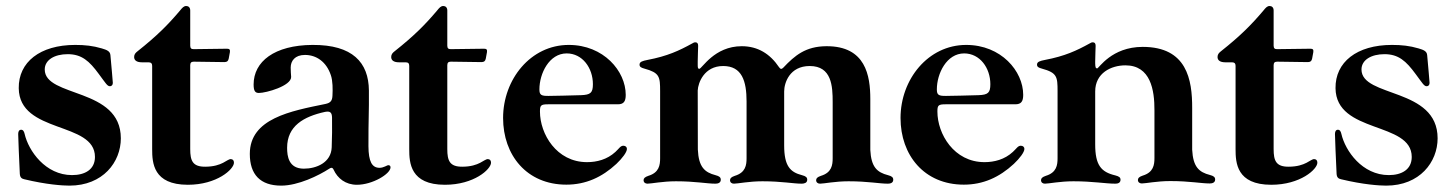

<svg xmlns="http://www.w3.org/2000/svg" viewBox="-20 -592 4747 627"><path d="M312.5 -433.9C283.4 -442.5 257.5 -445.3 225.5 -445.3C110.4 -445.3 40.1 -388.8 41.2 -304C43 -154.1 290.1 -196.4 290.1 -79.5C290.1 -38.4 257.5 -20.2 215.2 -20.2C128.6 -20.2 73.2 -99.1 60.4 -154.8C58.6 -162.3 55.8 -168.3 49 -168.3C41.2 -168.3 39.4 -160.5 39.4 -154.1C39.4 -143.5 42.6 -67.5 44.7 -24.5C45.5 -12.1 51.1 -8.5 58.9 -6.7C132.5 11 185 14.2 206.7 14.2C316.4 14.2 374.6 -62.9 374.6 -140.3C374.6 -307.2 126.1 -272.7 126.1 -365.1C126.1 -396.3 158 -415.1 201 -415.1C246.8 -415.1 271.7 -392.8 302.9 -350.1C324.9 -320.7 330.3 -310.4 338.8 -310.4C342.7 -310.4 348.4 -312.5 348.4 -322.1C348.4 -328.8 343.8 -373.2 340.6 -411.9C339.5 -424.7 329.2 -429 312.5 -433.9Z M593.4 11.4C688.6 11.4 744 -39.4 744 -60.7C744 -68.9 739.7 -72.1 733.7 -72.4C721.2 -72.8 706.3 -47.9 650.6 -47.6C609 -47.2 601.2 -67.1 601.2 -105.1V-379.3C601.6 -387.4 604.4 -390.3 612.6 -390.6L713.4 -389.2C721.6 -389.6 725.1 -392.4 726.9 -400.6L730.8 -421.9C731.9 -430 729.4 -432.9 721.2 -432.9L612.6 -431.5C604.4 -431.5 601.6 -434.3 601.2 -442.5V-557.9C601.2 -567.8 595.2 -572.4 588.1 -572.4C580.3 -572.4 575.3 -566.8 567.8 -557.5C529.1 -511.7 492.9 -475.1 429.3 -424.7C422.9 -419.7 418 -414.8 418 -405.9C418 -395.6 425.4 -388.5 443.9 -388.5H465.6C473.7 -388.1 476.6 -385.3 476.9 -377.1V-105.1C476.9 -60.7 480.1 11.4 593.4 11.4Z M898.4 14.2C953.8 14.2 1021 -18.8 1055.4 -41.2C1058.2 -43 1060.4 -44 1062.5 -44C1065.7 -44 1067.8 -41.5 1069.6 -37.6C1082.4 -9.6 1108.3 11.4 1145.6 11.4C1196.4 11.4 1255.3 -24.1 1255.3 -45.5C1255.3 -49 1253.6 -52.6 1248.2 -52.6C1243.6 -52.6 1233.3 -44 1219.5 -44C1194.6 -44 1183.6 -64.6 1183.2 -114.3C1182.9 -206 1185.4 -223.4 1184.7 -296.5C1183.9 -388.1 1131.4 -446 1000.7 -445.3C876.1 -444.6 808.2 -391 808.2 -316.1C808.2 -295.1 813.2 -288.4 825.3 -288.4C849.4 -288.4 930.8 -311.4 930.8 -340.6C930.4 -348.7 929 -361.9 929.3 -371.4C929.3 -392.8 942.8 -412.6 975.9 -412.6C1013.1 -412.6 1045.8 -390.3 1060.4 -346.6C1066.8 -328.5 1066.8 -300.1 1065.7 -279.8C1065 -262.8 1059.3 -256 1042.6 -252.5C930 -229.4 795.8 -205.3 795.8 -89.5C795.8 -22 829.9 14.2 898.4 14.2ZM917.6 -109.4C917.6 -180.8 971.9 -211.3 1041.2 -226.6C1057.9 -229.8 1063.9 -225.1 1064.3 -208.1C1065 -175.8 1064.3 -143.1 1063.2 -110.8C1061.4 -61.1 1013.5 -41.2 972.3 -41.2C922.6 -41.2 917.6 -81.7 917.6 -109.4Z M1432.9 11.4C1528.1 11.4 1583.5 -39.4 1583.5 -60.7C1583.5 -68.9 1579.2 -72.1 1573.2 -72.4C1560.7 -72.8 1545.8 -47.9 1490.1 -47.6C1448.5 -47.2 1440.7 -67.1 1440.7 -105.1V-379.3C1441.1 -387.4 1443.9 -390.3 1452.1 -390.6L1552.9 -389.2C1561.1 -389.6 1564.6 -392.4 1566.4 -400.6L1570.3 -421.9C1571.4 -430 1568.9 -432.9 1560.7 -432.9L1452.1 -431.5C1443.9 -431.5 1441.1 -434.3 1440.7 -442.5V-557.9C1440.7 -567.8 1434.7 -572.4 1427.6 -572.4C1419.7 -572.4 1414.8 -566.8 1407.3 -557.5C1368.6 -511.7 1332.4 -475.1 1268.8 -424.7C1262.4 -419.7 1257.5 -414.8 1257.5 -405.9C1257.5 -395.6 1264.9 -388.5 1283.4 -388.5H1305C1313.2 -388.1 1316.1 -385.3 1316.4 -377.1V-105.1C1316.4 -60.7 1319.6 11.4 1432.9 11.4Z M1829.5 11C1892.8 11 1945.7 -13.1 1992.9 -56.8C2012.4 -75.3 2027.3 -95.2 2027.3 -105.8C2027.3 -111.5 2023.1 -116.1 2015.6 -116.1C2006 -116.1 2001.8 -106.9 1989.7 -95.9C1962.7 -71 1929 -62.5 1897 -62.5C1797.2 -62.5 1743.3 -154.8 1743.3 -227.6C1743.3 -247.9 1746.1 -251.4 1769.9 -251.4H1997.5C2017 -251.4 2023.4 -261 2023.4 -282.3C2023.4 -359.7 1951.3 -445.3 1837.4 -445.3C1712.7 -445.3 1622.9 -332.7 1622.9 -206.7C1622.9 -85.6 1699.9 11 1829.5 11ZM1741.5 -300.1C1741.5 -351.9 1773.4 -417.6 1830.6 -417.6C1882.1 -417.6 1916.2 -370 1916.2 -317.1C1916.2 -289.1 1908.7 -282.3 1877.5 -281.2C1844.5 -280.2 1786.9 -278.8 1772 -278.8C1747.2 -278.4 1741.5 -282 1741.5 -300.1Z M2094.5 7.8C2107.2 7.8 2143.5 0 2187.5 0C2251.1 0 2287.6 7.8 2316.1 7.8C2323.2 7.8 2333.8 6 2333.8 -5C2333.8 -12.8 2329.2 -16.7 2316.8 -19.9C2280.9 -29.1 2261.4 -46.9 2258.9 -103.7L2258.5 -296.5C2259.6 -321.4 2279.5 -376.4 2341.6 -376.4C2403.1 -376.4 2418 -327.1 2418 -260.7V-75.3C2418 -52.9 2414.8 -28.4 2379.6 -17.8C2367.9 -13.8 2364 -9.6 2364 -3.6C2364 3.6 2369.3 7.8 2376.8 7.8C2389.6 7.8 2425.8 0 2469.8 0C2533.4 0 2570 7.8 2598 7.8C2605.1 7.8 2616.1 6 2616.1 -5C2616.1 -12.8 2611.5 -16.7 2599.1 -19.9C2560.4 -29.8 2540.8 -49.7 2540.8 -117.2V-293.3C2540.8 -321.4 2558.6 -376.4 2624.3 -376.4C2696.4 -376.4 2699.2 -310 2699.2 -258.5V-75.3C2699.2 -52.9 2696 -28.4 2660.9 -17.8C2649.1 -13.8 2645.2 -9.6 2645.2 -3.6C2645.2 3.6 2650.6 7.8 2658 7.8C2670.8 7.8 2707 0 2751.1 0C2814.3 0 2851.2 7.8 2879.3 7.8C2886.4 7.8 2897 6 2897 -5C2897 -12.8 2892.4 -16.7 2880 -19.9C2844.1 -29.1 2824.9 -46.5 2822.1 -102.3V-268.5C2822.1 -344.8 2807.2 -441.8 2678.6 -441.1C2610.8 -440.7 2575.6 -410.9 2538 -371.1C2532.3 -365.4 2528.8 -365.8 2524.1 -372.5C2494.7 -416.2 2454.9 -441.1 2402.3 -441.1C2312.1 -441.1 2272.4 -367.2 2263.5 -367.2C2259.6 -367.2 2258.5 -370.4 2258.5 -378.6V-391.3C2258.5 -409.8 2259.9 -431.8 2259.9 -442.5C2259.9 -450.3 2256.7 -453.8 2251.1 -453.8C2247.2 -453.8 2244.7 -452.8 2240.1 -449.9C2198.2 -426.8 2159.8 -408.7 2094.5 -396.3C2078.1 -393.1 2068.5 -390.3 2068.5 -381C2068.5 -373.6 2073.9 -370.7 2084.5 -367.9C2133.9 -354.4 2135.7 -341.6 2135.7 -294.7V-75.3C2135.7 -52.9 2132.5 -28.4 2097.3 -17.8C2085.6 -13.8 2081.7 -9.6 2081.7 -3.6C2081.7 3.6 2087 7.8 2094.5 7.8Z M3127.5 11C3190.7 11 3243.6 -13.1 3290.8 -56.8C3310.4 -75.3 3325.3 -95.2 3325.3 -105.8C3325.3 -111.5 3321 -116.1 3313.6 -116.1C3304 -116.1 3299.7 -106.9 3287.6 -95.9C3260.7 -71 3226.9 -62.5 3195 -62.5C3095.2 -62.5 3041.2 -154.8 3041.2 -227.6C3041.2 -247.9 3044 -251.4 3067.8 -251.4H3295.5C3315 -251.4 3321.4 -261 3321.4 -282.3C3321.4 -359.7 3249.3 -445.3 3135.3 -445.3C3010.7 -445.3 2920.8 -332.7 2920.8 -206.7C2920.8 -85.6 2997.9 11 3127.5 11ZM3039.4 -300.1C3039.4 -351.9 3071.4 -417.6 3128.6 -417.6C3180 -417.6 3214.1 -370 3214.1 -317.1C3214.1 -289.1 3206.7 -282.3 3175.4 -281.2C3142.4 -280.2 3084.9 -278.8 3070 -278.8C3045.1 -278.4 3039.4 -282 3039.4 -300.1Z M3392.4 7.8C3405.2 7.8 3441.4 0 3485.4 0C3549 0 3590.2 7.8 3622.2 7.8C3629.3 7.8 3639.2 6 3639.2 -5C3639.2 -12.4 3634.6 -16 3622.2 -19.2C3575.6 -30.2 3556.5 -52.6 3556.5 -120.7V-293.3C3556.5 -353.7 3608.7 -378.6 3655.2 -378.6C3737.6 -378.6 3750.4 -297.6 3750 -231.5V-76C3750 -53.6 3746.8 -29.1 3711.6 -18.5C3699.9 -14.6 3696 -10.3 3696 -4.3C3696 2.8 3701.3 7.1 3708.8 7.1C3721.6 7.1 3757.8 -0.7 3801.8 -0.7C3865.4 -0.7 3902.3 7.1 3930.4 7.1C3937.5 7.1 3948.2 5.3 3948.2 -5.7C3948.2 -13.5 3943.5 -17.4 3931.1 -20.6C3895.2 -29.8 3876.1 -47.2 3873.2 -103V-238.6C3873.6 -332.4 3855.8 -438.9 3711.6 -438.9C3609.7 -438.9 3568.5 -368.6 3562.9 -368.6C3558.2 -368.6 3556.8 -372.2 3556.5 -384.9C3556.5 -387.1 3556.5 -388.8 3556.5 -391.3V-406.2V-391.3C3556.5 -409.8 3557.9 -431.8 3557.9 -442.5C3557.9 -450.3 3554.7 -453.8 3549 -453.8C3545.1 -453.8 3542.6 -452.8 3538 -449.9C3496.1 -426.8 3457.7 -408.7 3392.4 -396.3C3376.1 -393.1 3366.5 -390.3 3366.5 -381C3366.5 -373.6 3371.8 -370.7 3382.5 -367.9C3431.8 -354.4 3433.6 -341.6 3433.6 -294.7V-75.3C3433.6 -52.9 3430.4 -28.4 3395.2 -17.8C3383.5 -13.8 3379.6 -9.6 3379.6 -3.6C3379.6 3.6 3384.9 7.8 3392.4 7.8Z M4131.4 11.4C4226.6 11.4 4282 -39.4 4282 -60.7C4282 -68.9 4277.7 -72.1 4271.7 -72.4C4259.2 -72.8 4244.3 -47.9 4188.6 -47.6C4147 -47.2 4139.2 -67.1 4139.2 -105.1V-379.3C4139.6 -387.4 4142.4 -390.3 4150.6 -390.6L4251.4 -389.2C4259.6 -389.6 4263.1 -392.4 4264.9 -400.6L4268.8 -421.9C4269.9 -430 4267.4 -432.9 4259.2 -432.9L4150.6 -431.5C4142.4 -431.5 4139.6 -434.3 4139.2 -442.5V-557.9C4139.2 -567.8 4133.2 -572.4 4126.1 -572.4C4118.3 -572.4 4113.3 -566.8 4105.8 -557.5C4067.1 -511.7 4030.9 -475.1 3967.3 -424.7C3960.9 -419.7 3956 -414.8 3956 -405.9C3956 -395.6 3963.4 -388.5 3981.9 -388.5H4003.6C4011.7 -388.1 4014.6 -385.3 4014.9 -377.1V-105.1C4014.9 -60.7 4018.1 11.4 4131.4 11.4Z M4612.6 -433.9C4583.5 -442.5 4557.5 -445.3 4525.6 -445.3C4410.5 -445.3 4340.2 -388.8 4341.3 -304C4343 -154.1 4590.2 -196.4 4590.2 -79.5C4590.2 -38.4 4557.5 -20.2 4515.3 -20.2C4428.6 -20.2 4373.2 -99.1 4360.4 -154.8C4358.7 -162.3 4355.8 -168.3 4349.1 -168.3C4341.3 -168.3 4339.5 -160.5 4339.5 -154.1C4339.5 -143.5 4342.7 -67.5 4344.8 -24.5C4345.5 -12.1 4351.2 -8.5 4359 -6.7C4432.5 11 4485.1 14.2 4506.7 14.2C4616.5 14.2 4674.7 -62.9 4674.7 -140.3C4674.7 -307.2 4426.1 -272.7 4426.1 -365.1C4426.1 -396.3 4458.1 -415.1 4501.1 -415.1C4546.9 -415.1 4571.7 -392.8 4603 -350.1C4625 -320.7 4630.3 -310.4 4638.8 -310.4C4642.8 -310.4 4648.4 -312.5 4648.4 -322.1C4648.4 -328.8 4643.8 -373.2 4640.6 -411.9C4639.6 -424.7 4629.3 -429 4612.6 -433.9Z"/></svg>

Font: Margiela Serif Semibold
Style: Regular
Weight: 600
Designer: Andreas Faust, Stefan Endress
Version: Version 1.002;FEAKit 1.0